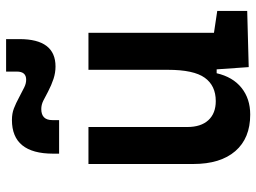

<svg xmlns="http://www.w3.org/2000/svg" viewBox="-125 -701 836 626"><g transform="rotate(-90 293.0 -388.0)"><path d="M232.4 9.8Q155.3 9.8 113.3 -38.8Q71.3 -87.4 71.3 -175.8V-517.6H191.9V-195.3Q191.9 -150.9 214.1 -126.7Q236.3 -102.5 276.4 -102.5Q326.7 -102.5 352.5 -138.4Q378.4 -174.3 378.4 -258.8V-517.6H499V-108.4L570.3 -97.7V0L387.2 4.9L379.9 -99.6H367.2Q355 -46.9 319.6 -18.6Q284.2 9.8 232.4 9.8ZM105 -613.3V-632.8Q105 -767.1 214.8 -767.1Q235.8 -767.1 252.4 -760.7Q269 -754.4 289.6 -743.2Q308.1 -733.4 320.8 -727.1Q333.5 -720.7 346.2 -720.7Q372.6 -720.7 372.6 -751V-786.1H478.5V-742.2Q478.5 -625 389.2 -625Q368.7 -625 348.6 -631.6Q328.6 -638.2 307.1 -649.4Q291.5 -657.7 278.1 -664.6Q264.6 -671.4 250.5 -671.4Q214.4 -671.4 214.4 -635.3V-613.3Z"/></g></svg>

Font: Caskaydia Cove SemiBold
Style: Regular
Weight: 600
Monospace: yes
Designer: Aaron Bell
Foundry: Saja Typeworks
Version: Version 4.300; ttfautohint (v1.8.3)